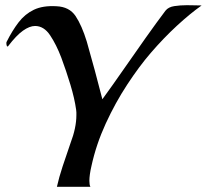

<svg xmlns="http://www.w3.org/2000/svg" viewBox="-20 -719 796 739"><path d="M199 0Q207 -36 221 -78.5Q235 -121 251 -167Q274 -227 274 -276Q274 -281 274 -286.5Q274 -292 273 -297Q267 -340 251 -393Q235 -446 216 -497Q197 -547 173 -583Q149 -619 115 -619Q94 -619 68.5 -601Q43 -583 11 -541Q10 -540 9 -540Q6 -540 5 -547Q4 -554 5 -557Q27 -601 51.5 -633Q76 -665 110.5 -681.5Q145 -698 197 -695Q247 -693 271 -657Q295 -621 314 -559Q329 -507 345 -447.5Q361 -388 374 -337Q412 -389 455 -451Q498 -513 540.5 -573Q583 -633 617 -678Q628 -692 651 -695.5Q674 -699 699 -699Q715 -699 730 -698.5Q745 -698 756 -698Q712 -667 661 -620Q610 -573 560 -515Q516 -464 470 -394Q424 -324 387 -243.5Q350 -163 332 -80Q328 -63 326 -48.5Q324 -34 324 -23Q324 -7 328 0Z"/></svg>

Font: Playball
Style: Regular
Weight: 400
Designer: Robert E. Leuschke
Foundry: Robert E. Leuschke
Version: Version 1.010